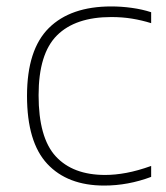

<svg xmlns="http://www.w3.org/2000/svg" viewBox="-20 -568 515 597"><path d="M304 9Q190 9 127 -58.5Q64 -126 64 -270Q64 -413.5 131.8 -480.8Q199.5 -548 326 -548Q357.5 -548 390 -543.5Q422.5 -539 450 -530V-496Q421 -505 390.8 -510Q360.5 -515 326 -515Q214.5 -515 157.2 -458Q100 -401 100 -272Q100 -140 153.2 -82Q206.5 -24 307 -24Q338 -24 373 -30.5Q408 -37 450 -52V-18Q378 9 304 9Z"/></svg>

Font: Encode Sans Expanded Expanded Thin
Style: Regular
Weight: 100
Width: 7
Designer: Multiple Designers
Foundry: Impallari Type
Version: Version 3.000; ttfautohint (v1.8.3) -l 8 -r 50 -G 200 -x 14 